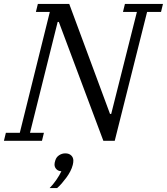

<svg xmlns="http://www.w3.org/2000/svg" viewBox="-41 -718 851 979"><path d="M-11 -41H60L213 -657H142L152 -698H312L520 -137H526L657 -657H586L596 -698H790L780 -657H709L544 0H486L259 -606H253L112 -41H183L173 0H-21ZM212 241Q229 224 246 199.5Q263 175 272 155Q257 155 247 145Q237 135 237 121Q237 112 241 100Q246 83 260.5 73.5Q275 64 292 64Q311 64 322 74.5Q333 85 333 101Q333 111 330 123Q326 139 317.5 155.5Q309 172 297.5 187.5Q286 203 274 217Q262 231 250 241H212Z"/></svg>

Font: IBM Plex Serif
Style: Italic
Weight: 400
Italic angle: -14°
Designer: Mike Abbink, Paul van der Laan, Pieter van Rosmalen
Foundry: Bold Monday
Version: Version 3.001